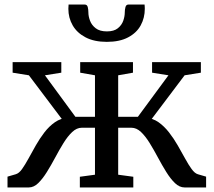

<svg xmlns="http://www.w3.org/2000/svg" viewBox="-20 -824 939 844"><path d="M13 0V-47.5L49 -58Q63.5 -62 77 -81Q90.5 -100 105.5 -127.5Q120.5 -155 137.5 -185Q154.5 -215 175.2 -242Q196 -269 221.5 -286.8Q247 -304.5 279 -306.5L280 -263.5L107 -493L35.5 -504.5V-551H249.5V-504.5L177.5 -493L311.5 -310.5H397.5V-493L332.5 -504.5V-551H564.5V-504.5L499.5 -493V-310.5H586L720.5 -493L648.5 -504.5V-551H863V-504.5L791.5 -493L618.5 -263.5L620 -306.5Q651.5 -304.5 676.8 -286.8Q702 -269 723 -242Q744 -215 761.2 -185Q778.5 -155 793.5 -127.5Q808.5 -100 822.2 -81Q836 -62 850 -58L886 -47.5V0H791.5Q769 0 749.2 -19Q729.5 -38 711 -67.8Q692.5 -97.5 674.5 -131.2Q656.5 -165 638 -195Q619.5 -225 599.8 -243.8Q580 -262.5 557.5 -262.5H499.5V-56L566 -47V0H331V-47L397.5 -56V-262.5H339.5Q317.5 -262.5 297.5 -243.8Q277.5 -225 259 -195Q240.5 -165 222.5 -131.2Q204.5 -97.5 186 -67.8Q167.5 -38 148 -19Q128.5 0 106.5 0ZM352.5 -804Q363 -804 365.8 -792.8Q368.5 -781.5 368.5 -769.5Q368.5 -752 375.8 -732.8Q383 -713.5 400.8 -699.8Q418.5 -686 450 -686Q481 -686 498 -699.8Q515 -713.5 521.8 -732.8Q528.5 -752 528.5 -769.5Q528.5 -781.5 531.5 -792.8Q534.5 -804 544.5 -804H615.5Q616 -800 616.2 -794.8Q616.5 -789.5 616.5 -785.5Q616.5 -745.5 598.5 -712.5Q580.5 -679.5 543.2 -659.8Q506 -640 449.5 -640Q394 -640 356.2 -659.8Q318.5 -679.5 299.5 -712.5Q280.5 -745.5 280.5 -785.5Q280.5 -790 281 -794.5Q281.5 -799 281.5 -804Z"/></svg>

Font: Merriweather 28pt
Style: Regular
Weight: 400
Version: Version 2.100